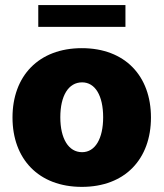

<svg xmlns="http://www.w3.org/2000/svg" viewBox="-20 -727 645 757"><path d="M302.7 9.8C473.6 9.8 575.2 -100.6 575.2 -263.7C575.2 -426.8 473.6 -537.1 302.7 -537.1C131.8 -537.1 29.3 -426.8 29.3 -263.7C29.3 -100.6 131.8 9.8 302.7 9.8ZM303.7 -127C250 -127 217.8 -180.7 217.8 -264.6C217.8 -349.6 250 -402.3 303.7 -402.3C355.5 -402.3 386.7 -349.6 386.7 -264.6C386.7 -180.7 355.5 -127 303.7 -127ZM474.6 -707H130.9V-621.1H474.6Z"/></svg>

Font: Pretendard Black
Style: Regular
Weight: 900
Designer: Base glyphs from Inter by Rasmus Andersson; Hangeul glyphs from Noto Sans CJK(Source Han Sans) by Jang Soo-young and Kan
Foundry: Kil Hyung-jin
Version: Version 1.309;Glyphs 3.2 (3225)